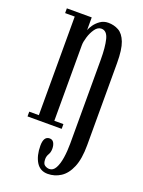

<svg xmlns="http://www.w3.org/2000/svg" viewBox="-141 -593 652 874"><g transform="rotate(20 185.0 -155.5)"><path d="M203 214.5Q166 214.5 147.2 183.8Q128.5 153 128.5 105Q128.5 59.5 157.5 59.5Q171 59.5 177.8 71Q184.5 82.5 184.5 100Q184.5 117 177.2 129Q170 141 170 154.5Q170 177.5 180.8 184.2Q191.5 191 202.5 191Q221 191 232 171Q243 151 248 118.8Q253 86.5 253 49.5V-356Q253 -417.5 243.8 -454Q234.5 -490.5 208 -490.5Q190.5 -490.5 177.2 -471.8Q164 -453 156.8 -429.2Q149.5 -405.5 149.5 -389.5V-23H193.5V0H28V-23H74.5V-500.5H28V-523.5H148.5V-462Q152 -472.5 162.5 -487.8Q173 -503 189.8 -514.8Q206.5 -526.5 228.5 -526.5Q256 -526.5 278.8 -514Q301.5 -501.5 314.8 -467.2Q328 -433 328 -367.5V30Q328 96.5 311 137Q294 177.5 265.5 196Q237 214.5 203 214.5Z"/></g></svg>

Font: Imbue 50pt
Style: Regular
Weight: 400
Designer: Tyler Finck
Foundry: Etcetera Type Company
Version: Version 1.102; ttfautohint (v1.8.3)